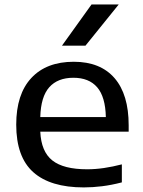

<svg xmlns="http://www.w3.org/2000/svg" viewBox="-20 -828 638 858"><path d="M354.5 9.5Q205 9.5 128.8 -58.5Q52.5 -126.5 52.5 -271Q52.5 -407 120 -479.5Q187.5 -552 309.5 -552Q428.5 -552 491.8 -479Q555 -406 555 -268V-239.5H160Q164 -150.5 214 -111Q264 -71.5 369.5 -71.5Q405.5 -71.5 444.8 -77.2Q484 -83 524.5 -93.5V-13Q478.5 -1 436.5 4.2Q394.5 9.5 354.5 9.5ZM308 -480.5Q238 -480.5 200.2 -438.2Q162.5 -396 160 -305H453Q451 -395.5 414.2 -438Q377.5 -480.5 308 -480.5ZM257 -624 389 -808H510.5L362 -624Z"/></svg>

Font: Encode Sans Expanded Medium
Style: Regular
Weight: 500
Width: 7
Designer: Multiple Designers
Foundry: Impallari Type
Version: Version 3.000; ttfautohint (v1.8.3) -l 8 -r 50 -G 200 -x 14 